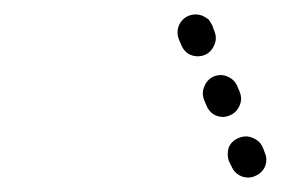

<svg xmlns="http://www.w3.org/2000/svg" viewBox="-20 -547 394 266"><path d="M314 -303Q324 -299 333 -303Q343 -307 347 -316Q351 -326 347 -335L344 -343Q340 -352 330 -356Q321 -360 311 -356Q301 -352 297 -343Q294 -333 297 -324L301 -316Q305 -307 314 -303ZM279 -387Q289 -383 298 -387Q308 -391 312 -401Q316 -410 312 -420L309 -427Q305 -437 295 -441Q286 -445 276 -441Q267 -437 263 -427Q259 -418 263 -408L266 -401Q270 -391 279 -387ZM244 -471Q254 -467 264 -471Q273 -475 277 -485Q281 -494 277 -504L274 -512Q272 -516 269 -520Q265 -523 261 -525Q256 -527 251 -527Q246 -527 241 -525Q232 -521 228 -512Q224 -502 228 -492L231 -485Q235 -475 244 -471Z"/></svg>

Font: FRB American Cursive Dotted Black
Style: Bold Italic
Weight: 900
Italic angle: -25°
Version: Version 2.0;Modular Font Editor K font №1